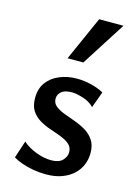

<svg xmlns="http://www.w3.org/2000/svg" viewBox="-111 -771 609 846"><g transform="rotate(15 193.5 -348.5)"><path d="M184 12Q154 12 125.5 7Q97 2 73 -6.5Q49 -15 33 -25L59 -104Q85 -81 121.5 -67.5Q158 -54 190 -54Q225 -54 241.5 -71Q258 -88 258 -108Q258 -131 243 -144Q228 -157 204 -166.5Q180 -176 154 -184.5Q128 -193 104 -207Q80 -221 65.5 -243Q51 -265 51 -301Q51 -344 72 -372.5Q93 -401 129 -416Q165 -431 208 -431Q240 -431 273 -423Q306 -415 331 -401L304 -327Q284 -348 253 -357.5Q222 -367 203 -367Q169 -367 154 -353.5Q139 -340 139 -322Q139 -301 154.5 -288.5Q170 -276 193.5 -267Q217 -258 244 -248.5Q271 -239 295 -225Q319 -211 334.5 -188Q350 -165 350 -129Q350 -101 339.5 -75.5Q329 -50 308 -30.5Q287 -11 256 0.5Q225 12 184 12ZM144 -507 234 -709H345L216 -507Z"/></g></svg>

Font: Ysabeau SemiBold
Style: Regular
Weight: 600
Designer: Christian Thalmann (Catharsis Fonts)
Version: Version 2.000;gftools[0.9.27.dev2+g8671c4b]